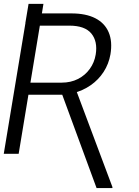

<svg xmlns="http://www.w3.org/2000/svg" viewBox="-21 -797 721 995"><path d="M110.4 -677.7 127 -776.9H204.1L188 -677.7ZM119.1 -727.5H349.1Q424.3 -727.5 473.1 -702.4Q522 -677.2 542.2 -629.6Q562.5 -582 551.3 -515.1Q542.5 -465.3 516.1 -424.6Q489.7 -383.8 449.2 -355.5Q408.7 -327.1 356.9 -314L335.4 -306.2H107.4L116.7 -368.7H298.3Q345.7 -368.7 383.1 -387.7Q420.4 -406.7 444.3 -439.9Q468.3 -473.1 475.1 -515.1Q485.8 -582.5 452.4 -623.3Q418.9 -664.1 338.4 -664.1H185.5L75.7 0H-1.5ZM479.5 177.7 294.9 -324.2H375.5L562 173.3L561 177.7Z"/></svg>

Font: Inter 24pt Light
Style: Italic
Weight: 300
Italic angle: -9.3988°
Designer: Rasmus Andersson
Foundry: rsms
Version: Version 4.001;git-66647c0bb